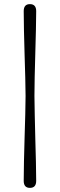

<svg xmlns="http://www.w3.org/2000/svg" viewBox="-20 -773 290 931"><path d="M104 -307.5Q104 -343.5 102.5 -396.8Q101 -450 99.2 -509.2Q97.5 -568.5 96.2 -624Q95 -679.5 95 -719Q95 -753 125 -753Q155.5 -753 155.5 -719Q155.5 -684 154.2 -629.8Q153 -575.5 151.2 -515.5Q149.5 -455.5 148.2 -400.2Q147 -345 147 -307.5Q147.5 -270.5 148.5 -215.8Q149.5 -161 151.2 -101Q153 -41 154.2 13.2Q155.5 67.5 155.5 104Q155.5 138 125 138Q95 138 95 104Q95 65 96.2 10Q97.5 -45 99.2 -104.5Q101 -164 102.5 -217.8Q104 -271.5 104 -307.5Z"/></svg>

Font: Fraunces 72pt Soft
Style: Regular
Weight: 400
Version: Version 1.000;[b76b70a41]